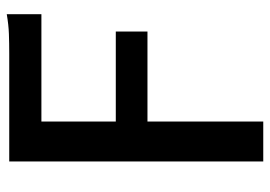

<svg xmlns="http://www.w3.org/2000/svg" viewBox="-138 -680 818 582"><g transform="rotate(-90 271.0 -389.0)"><path d="M72.5 0V-770H399.5Q431.5 -770 459.2 -771Q487 -772 519 -777.5V-672.5H193.5V-447H466.5V-351H193.5V0Z"/></g></svg>

Font: Junction SemiBold
Style: Regular
Weight: 600
Designer: Caroline Hadilaksono
Foundry: Caroline Hadilaksono, Tyler Finck, The League of Moveable Type
Version: Version 2.000; ttfautohint (v1.8.3)